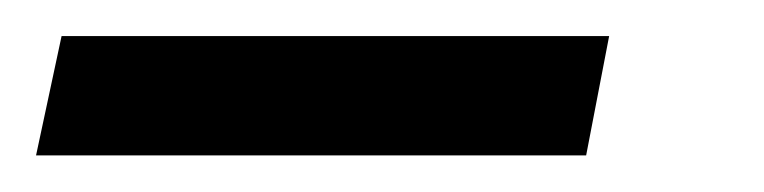

<svg xmlns="http://www.w3.org/2000/svg" viewBox="-98 68 422 106"><path d="M225.6 153.8H-78.1L-64 87.9H238.3Z"/></svg>

Font: Charis SIL Eur
Style: Italic
Weight: 400
Italic angle: -11°
Foundry: SIL International
Version: Version 5.000